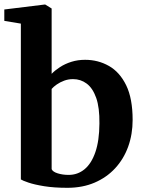

<svg xmlns="http://www.w3.org/2000/svg" viewBox="-20 -840 655 870"><path d="M-0.5 -745.5V-797L182.5 -819.5H185L214 -801.5V-505.5Q229.5 -521.5 252.2 -536.2Q275 -551 303.8 -560Q332.5 -569 365.5 -569Q424.5 -569 473.5 -541.2Q522.5 -513.5 551.8 -453.5Q581 -393.5 581 -296.5Q581 -231.5 560.8 -175.5Q540.5 -119.5 502 -77.8Q463.5 -36 408.8 -12.5Q354 11 285.5 11Q225.5 11 180.5 3.8Q135.5 -3.5 108.5 -12.8Q81.5 -22 74.5 -27V-733ZM311 -481.5Q289.5 -481.5 270.8 -474.5Q252 -467.5 237.2 -457.2Q222.5 -447 214 -437V-73.5Q219 -61.5 241.5 -54.5Q264 -47.5 291 -47.5Q332 -47.5 363.2 -73.2Q394.5 -99 412.2 -150.8Q430 -202.5 430.5 -280Q431.5 -352.5 415.8 -396.8Q400 -441 372.8 -461.2Q345.5 -481.5 311 -481.5Z"/></svg>

Font: Merriweather 20pt
Style: Bold
Weight: 700
Version: Version 2.100